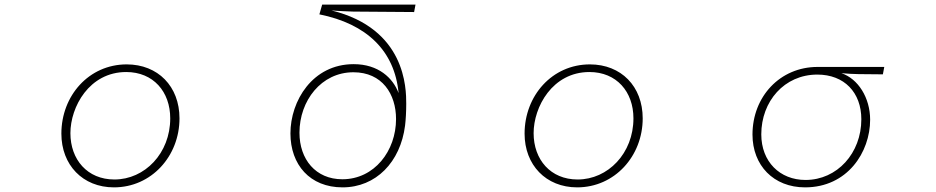

<svg xmlns="http://www.w3.org/2000/svg" viewBox="-20 -779 4040 829"><path d="M472 30C634 30 755 -105 755 -268C755 -406 662 -501 527 -501C364 -501 245 -366 245 -202C245 -67 337 30 472 30ZM474 -4C357 -4 284 -90 284 -204C284 -317 365 -468 525 -468C642 -468 715 -383 715 -268C715 -117 605 -4 474 -4Z M1371 -759 1359 -717C1563 -676 1684 -560 1701 -377C1677 -442 1614 -502 1507 -502C1329 -502 1234 -343 1234 -203C1234 -68 1318 30 1459 30C1603 30 1709 -79 1729 -237C1732 -262 1734 -297 1734 -331C1734 -398 1732 -655 1411 -734C1428 -732 1495 -729 1505 -729L1768 -727L1774 -759ZM1458 -5C1343 -5 1273 -91 1273 -206C1273 -344 1367 -467 1506 -467C1630 -467 1690 -373 1690 -265C1690 -128 1597 -5 1458 -5Z M2472 30C2634 30 2755 -105 2755 -268C2755 -406 2662 -501 2527 -501C2364 -501 2245 -366 2245 -202C2245 -67 2337 30 2472 30ZM2474 -4C2357 -4 2284 -90 2284 -204C2284 -317 2365 -468 2525 -468C2642 -468 2715 -383 2715 -268C2715 -117 2605 -4 2474 -4Z M3687 -459 3792 -458 3798 -490H3510C3348 -490 3229 -362 3229 -198C3229 -65 3320 30 3456 30C3639 30 3737 -122 3737 -262C3737 -357 3685 -439 3613 -463C3636 -461 3668 -459 3687 -459ZM3458 -2C3347 -2 3267 -81 3267 -199C3267 -341 3366 -457 3509 -457C3625 -457 3699 -380 3699 -264C3699 -118 3595 -2 3458 -2Z"/></svg>

Font: LINE Seed JP_OTF Thin
Style: Regular
Weight: 250
Designer: LY Corporation & Fontrix & Fontworks
Version: Version 1.007